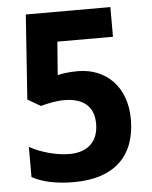

<svg xmlns="http://www.w3.org/2000/svg" viewBox="-52 -758 644 812"><g transform="rotate(-5 270.0 -352.0)"><path d="M286 -456C249 -456 224 -452 200 -447L211 -588H447V-714H88L63 -355L118 -323C146 -331 184 -339 217 -339C302 -339 344 -299 344 -228C344 -152 298 -110 221 -110C166 -110 98 -129 52 -155V-27C97 -2 158 10 230 10C403 10 492 -80 492 -234C492 -372 406 -456 286 -456Z"/></g></svg>

Font: Noto Sans Myanmar UI SemiCondensed
Style: Bold
Weight: 700
Width: 4
Designer: Monotype Design Team
Foundry: Monotype Imaging Inc.
Version: Version 2.103